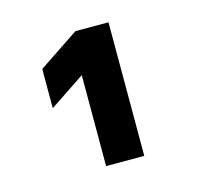

<svg xmlns="http://www.w3.org/2000/svg" viewBox="-63 -918 510 486"><g transform="rotate(-15 191.5 -675.0)"><path d="M159.2 -500V-738.3L68.3 -677.5H66.7V-779.2L172.5 -850H259.2V-500Z"/></g></svg>

Font: Funnel Sans ExtraBold
Style: Regular
Weight: 800
Version: Version 1.000; Beta; Release 5; Build 24; ttfautohint (v1.8.